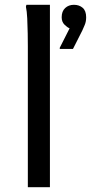

<svg xmlns="http://www.w3.org/2000/svg" viewBox="-20 -780 379 800"><path d="M96 0V-588Q96 -608 95.5 -640Q95 -672 93.5 -703Q92 -734 88 -752L90 -760H188V0ZM270 -662Q260 -666 248.5 -677.5Q237 -689 237 -708Q237 -733 251.5 -746.5Q266 -760 288 -760Q310 -760 324.5 -747.5Q339 -735 339 -708Q339 -690 333 -676Q327 -662 323 -653L284 -576H229V-581Z"/></svg>

Font: Kufam
Style: Regular
Weight: 400
Designer: Wael Morcos, Artur Schmal
Foundry: Original Type
Version: Version 1.301; ttfautohint (v1.8.3)